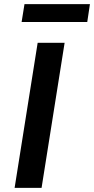

<svg xmlns="http://www.w3.org/2000/svg" viewBox="-20 -913 457 933"><path d="M51 0 163 -705H294L182 0ZM85 -806 99 -893H417L404 -806Z"/></svg>

Font: Nunito Sans 7pt SemiCondensed
Style: Bold Italic
Weight: 700
Width: 4
Italic angle: -9°
Designer: Vernon Adams
Foundry: Vernon Adams
Version: Version 3.101;gftools[0.9.27]